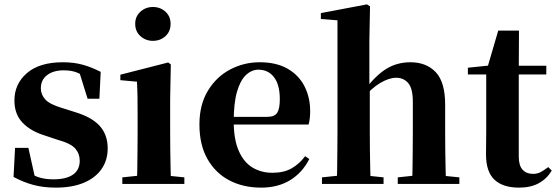

<svg xmlns="http://www.w3.org/2000/svg" viewBox="-20 -842 2547 879"><path d="M235 17Q179 17 132.5 4.5Q86 -8 42 -32L49 -165H110L142 -21L91 -28V-64Q124 -42 154 -31.5Q184 -21 224 -21Q283 -21 314 -42.5Q345 -64 345 -106Q345 -138 325 -161.5Q305 -185 244 -202L187 -221Q121 -241 83.5 -280Q46 -319 46 -382Q46 -458 103.5 -507.5Q161 -557 268 -557Q317 -557 357.5 -546Q398 -535 441 -513L435 -390H381L338 -528L383 -512V-482Q353 -502 329.5 -511Q306 -520 271 -520Q224 -520 195.5 -498Q167 -476 167 -438Q167 -409 187.5 -386.5Q208 -364 266 -347L323 -329Q402 -305 437.5 -264.5Q473 -224 473 -163Q473 -108 444.5 -67.5Q416 -27 363 -5Q310 17 235 17Z M540 0V-30L646 -41H716L824 -30V0ZM607 0Q608 -26 608.5 -68Q609 -110 609.5 -156Q610 -202 610 -236V-313Q610 -363 609.5 -398Q609 -433 607 -468L531 -475V-500L750 -556L762 -547L759 -390V-236Q759 -202 759.5 -156Q760 -110 761 -68Q762 -26 763 0ZM680 -655Q647 -655 623 -676.5Q599 -698 599 -733Q599 -767 623 -788.5Q647 -810 680 -810Q714 -810 737.5 -788.5Q761 -767 761 -733Q761 -698 737.5 -676.5Q714 -655 680 -655Z M1176 17Q1093 17 1029.5 -16.5Q966 -50 929.5 -114.5Q893 -179 893 -272Q893 -363 932 -427Q971 -491 1034 -524Q1097 -557 1169 -557Q1245 -557 1296.5 -527.5Q1348 -498 1374 -447Q1400 -396 1400 -333Q1400 -299 1393 -272H957V-307H1203Q1237 -307 1249 -325.5Q1261 -344 1261 -388Q1261 -454 1234.5 -488.5Q1208 -523 1163 -523Q1132 -523 1106 -498.5Q1080 -474 1065 -422Q1050 -370 1050 -286Q1050 -204 1073 -151.5Q1096 -99 1136 -75Q1176 -51 1227 -51Q1280 -51 1315.5 -71.5Q1351 -92 1377 -127L1396 -114Q1364 -51 1308 -17Q1252 17 1176 17Z M1454 0V-30L1559 -41H1631L1736 -30V0ZM1522 0Q1523 -26 1523.5 -68Q1524 -110 1524.5 -156Q1525 -202 1525 -236V-749L1449 -755V-782L1660 -822L1674 -813L1671 -653V-451L1673 -437V-236Q1673 -202 1673.5 -156Q1674 -110 1675 -68Q1676 -26 1677 0ZM1801 0V-30L1904 -41H1974L2083 -30V0ZM1866 0Q1868 -26 1868.5 -67.5Q1869 -109 1869.5 -155Q1870 -201 1870 -236V-376Q1870 -437 1849 -461.5Q1828 -486 1794 -486Q1761 -486 1720.5 -462Q1680 -438 1637 -387L1605 -432H1651Q1702 -499 1750.5 -528Q1799 -557 1859 -557Q1932 -557 1975 -511.5Q2018 -466 2018 -363V-236Q2018 -201 2018.5 -155Q2019 -109 2020 -67.5Q2021 -26 2022 0Z M2281 -501V-541H2481V-501ZM2356 17Q2282 17 2243.5 -19.5Q2205 -56 2205 -135Q2205 -164 2205.5 -188Q2206 -212 2206 -242V-501H2122V-532L2229 -543L2211 -531L2261 -702H2356L2355 -524V-514V-125Q2355 -84 2372.5 -65Q2390 -46 2420 -46Q2440 -46 2455 -54Q2470 -62 2490 -77L2506 -61Q2484 -24 2447 -3.5Q2410 17 2356 17Z"/></svg>

Font: Noto Serif JP ExtraBold
Style: Regular
Weight: 800
Designer: Ryoko NISHIZUKA 西塚涼子 (kana & ideographs); Frank Grießhammer (Latin, Greek & Cyrillic); Wenlong ZHANG 张文龙 (bopomofo); San
Foundry: Adobe
Version: Version 2.003-H1;hotconv 1.1.1;makeotfexe 2.6.0